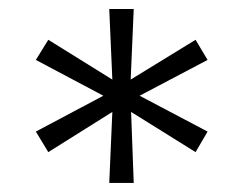

<svg xmlns="http://www.w3.org/2000/svg" viewBox="-20 -691 544 429"><path d="M417 -351.1 272.9 -440.9 278.8 -282.2H224.1L231 -440.9L87.9 -351.1L60.1 -397L210.9 -477.1L60.1 -557.1L87.9 -602.1L231 -513.2L224.1 -670.9H278.8L272 -513.2L417 -602.1L443.8 -557.1L292 -477.1L443.8 -397Z"/></svg>

Font: Stint Ultra Expanded
Style: Regular
Weight: 400
Width: 7
Designer: Astigmatic (AOETI)
Foundry: Astigmatic (AOETI)
Version: Version 1.000